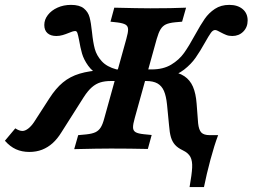

<svg xmlns="http://www.w3.org/2000/svg" viewBox="-73 -602 1020 775"><path d="M664.8 4.7Q644.1 -5.2 633.3 -17.6Q622.4 -30 617 -47.9Q611.6 -65.9 609.3 -96.5L601.3 -179Q597.7 -214.2 588.8 -234.9Q579.8 -255.5 562.5 -265.3Q545.2 -275 516.8 -275H476.7L489.6 -321.8H539.5Q585.9 -321.8 617.9 -341Q649.9 -360.2 669.9 -388.2Q689.9 -416.3 714.8 -462.1Q736.7 -502 753.3 -525.9Q769.9 -549.9 794.4 -566.1Q818.8 -582.3 852.4 -582.3Q886.2 -582.3 906.4 -565.3Q926.6 -548.3 926.6 -519.4Q926.6 -492.1 908.9 -474.4Q891.3 -456.7 864.6 -456.7Q850.4 -456.7 839.9 -461Q829.3 -465.2 816.9 -471.9Q811.2 -475.1 805.2 -478Q799.3 -480.8 795.3 -480.8Q786.3 -480.8 778.2 -469.4Q770 -458.1 754.8 -431Q734.7 -395 716.7 -369.2Q698.7 -343.3 670.2 -321Q641.7 -298.7 603.9 -290.9L610.6 -315.5Q648.5 -309.5 671.3 -294.3Q694.1 -279 705.8 -252.1Q717.6 -225.1 720.7 -183.1L726.7 -104.3Q729.6 -77.6 739.7 -67Q749.9 -56.5 773.7 -56.5H807.5Q792.2 -16.1 776.5 42.3Q760.8 100.8 750.3 153.2H692.2Q701.2 102 702.6 75Q704 48 695.7 31.7Q687.4 15.5 664.8 4.7ZM-53.2 -33.9 -11.3 -83.9Q4.8 -73.4 17.7 -73.4Q28.2 -73.4 40.9 -83Q53.5 -92.6 65.3 -110.5L126.1 -204.7Q152 -245.2 180.7 -269Q209.4 -292.9 248.5 -304.7Q287.5 -316.5 346 -319.6L332.5 -294.9Q300.8 -311.8 282.9 -336.7Q265.1 -361.6 258.1 -385.9Q251.2 -410.2 246.2 -440.1Q242.2 -460.8 239.4 -468.8Q236.6 -476.7 230.9 -476.7Q225.8 -476.7 218.7 -474.5Q211.7 -472.3 204.3 -469Q192.5 -464.1 179.9 -460.4Q167.3 -456.7 154.4 -456.7Q131.5 -456.7 118.6 -468.2Q105.8 -479.7 105.8 -501.3Q105.8 -523 120.2 -541.5Q134.5 -560.1 159.1 -571.2Q183.6 -582.3 213.6 -582.3Q248.1 -582.3 265.5 -568Q282.8 -553.8 288.6 -532.2Q294.4 -510.6 298.4 -471.9Q302.6 -430.8 309.7 -404.4Q316.9 -378 337.5 -355.1Q358.1 -332.3 397.4 -321.8H421.8L408.2 -275H374.3Q350.5 -275 332.2 -269.4Q313.8 -263.7 297.7 -249.7Q281.6 -235.6 265.2 -210.2L175 -68Q158.7 -41.5 139.6 -24.3Q120.4 -7 97 2.2Q73.5 11.3 45.6 11.3Q15.2 11.3 -8.7 0.4Q-32.7 -10.5 -53.2 -33.9ZM226.5 0 242.6 -56.5 275 -59.5Q298.9 -62 312.2 -68.3Q325.4 -74.6 333.6 -87.6Q341.8 -100.5 348.3 -125.8L437 -445.2Q444.4 -471.2 444 -483.8Q443.7 -496.4 434.1 -502.4Q424.6 -508.3 401.3 -511.4L373 -514.5L388.3 -571Q489 -568.5 532.5 -568.5H532.3H535.2Q621.4 -568.5 678.1 -571L662 -514.5L634.5 -512.1Q609.7 -509.7 596.4 -503.4Q583.2 -497 575.1 -483.7Q566.9 -470.4 559.7 -445.2L471 -125.8Q463.7 -100.5 464 -87.6Q464.2 -74.6 474.2 -68.6Q484.1 -62.6 508.1 -60.2L539.2 -57.1L523.8 -0.7Q452.4 -2.4 374.2 -2.4H374.2H374.7Q325.3 -2.4 226.5 0Z"/></svg>

Font: Playfair Micro SmCond SmLight
Style: Italic
Weight: 360
Width: 4
Italic angle: -15.6°
Designer: Claus Eggers Sørensen
Foundry: Claus Eggers Sørensen
Version: Version 2.203;Glyphs 3.3 (3326)